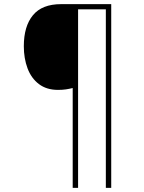

<svg xmlns="http://www.w3.org/2000/svg" viewBox="-20 -780 695 927"><path d="M517 127H491V-735H357V127H331V-355Q315 -351 298.5 -348.5Q282 -346 260 -346Q205 -346 168 -374Q131 -402 113 -450Q95 -498 95 -557Q95 -653 139 -706.5Q183 -760 275 -760H517Z"/></svg>

Font: Noto Sans Khmer UI Thin
Style: Regular
Weight: 100
Designer: Danh Hong and the Monotype Design Team
Foundry: Monotype Imaging Inc.
Version: Version 2.002; ttfautohint (v1.8.4.7-5d5b)